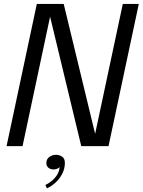

<svg xmlns="http://www.w3.org/2000/svg" viewBox="-20 -758 740 996"><path d="M97 0H14L171 -737.5H310.5L477 -49L469.5 -45L617 -737.5H700L543 0H401.5L236 -687.5L244 -691ZM258 121Q241.5 121 231 112Q220.5 103 220.5 88Q220.5 67.5 235.8 56.2Q251 45 271 45Q287.5 45 302 54.5Q316.5 64 316.5 87Q316.5 116 303.5 142Q290.5 168 269.5 187.8Q248.5 207.5 223.5 219L215.5 201.5Q230 195 246.8 181.8Q263.5 168.5 275.8 149.8Q288 131 289 108.5Q285.5 113.5 276.8 117.2Q268 121 258 121Z"/></svg>

Font: Epilogue
Style: Italic
Weight: 400
Italic angle: -12°
Designer: Tyler Finck
Foundry: Etcetera Type Co
Version: Version 2.112